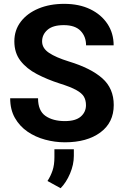

<svg xmlns="http://www.w3.org/2000/svg" viewBox="-20 -741 656 1013"><path d="M433.6 -186Q433.6 -211.9 422.9 -230.7Q412.1 -249.5 382.1 -266.1Q352.1 -282.7 293.9 -300.8Q229 -321.8 174.8 -350.1Q120.6 -378.4 88.1 -420.2Q55.7 -461.9 55.7 -522.9Q55.7 -582 89.6 -626.5Q123.5 -670.9 182.9 -695.8Q242.2 -720.7 318.8 -720.7Q397.5 -720.7 456.1 -692.4Q514.6 -664.1 547.1 -614.7Q579.6 -565.4 579.6 -502H434.1Q434.1 -548.3 405 -578.4Q376 -608.4 316.4 -608.4Q258.8 -608.4 230.5 -583.5Q202.1 -558.6 202.1 -522.5Q202.1 -486.8 238.3 -462.4Q274.4 -438 343.8 -416.5Q459.5 -381.3 519.8 -327.9Q580.1 -274.4 580.1 -187Q580.1 -94.2 509.5 -42.2Q439 9.8 322.3 9.8Q269.5 9.8 218 -4.2Q166.5 -18.1 125 -46.6Q83.5 -75.2 58.6 -118.9Q33.7 -162.6 33.7 -222.7H180.7Q180.7 -156.7 220 -129.4Q259.3 -102.1 322.3 -102.1Q378.9 -102.1 406.2 -126Q433.6 -149.9 433.6 -186ZM369.6 46.4V81.5Q369.6 127.4 349.6 174.6Q329.6 221.7 299.8 252L230.5 213.9Q247.6 187.5 257.3 158.4Q267.1 129.4 267.1 88.4V46.4Z"/></svg>

Font: Vazirmatn FD
Style: Bold
Weight: 700
Designer: Saber Rastikerdar
Foundry: Saber Rastikerdar
Version: Version 33.001